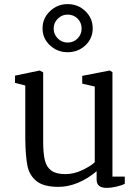

<svg xmlns="http://www.w3.org/2000/svg" viewBox="-20 -899 671 934"><path d="M53 0ZM53 -496V-531L173 -556L190 -547V-211Q190 -152 198.5 -118.5Q207 -85 230.5 -68.5Q254 -52 298 -52Q340 -52 381.5 -72Q423 -92 441 -110V-478L380 -492V-530L514 -556L527 -548V-40H587V-5Q572 3 546 9Q520 15 499 15Q450 15 450 -25V-66Q406 -29 358.5 -9.5Q311 10 264 10Q192 10 157 -18.5Q122 -47 113 -94.5Q104 -142 103 -224V-483ZM431 -761Q431 -712 395.5 -678.5Q360 -645 309 -645Q259 -645 223 -678.5Q187 -712 187 -761Q187 -810 223 -844.5Q259 -879 309 -879Q360 -879 395.5 -844.5Q431 -810 431 -761ZM241 -760Q241 -732 261 -712Q281 -692 309 -692Q338 -692 357.5 -712Q377 -732 377 -760Q377 -789 357.5 -808.5Q338 -828 309 -828Q281 -828 261 -808Q241 -788 241 -760Z"/></svg>

Font: Grenzecho Serif
Style: Serif-Regular
Weight: 400
Designer: Dan Reynolds
Foundry: Dan Reynolds
Version: Version 1.001; ttfautohint (v1.1) -l 5 -r 5 -G 72 -x 0 -D la